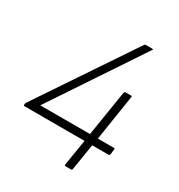

<svg xmlns="http://www.w3.org/2000/svg" viewBox="-158 -761 806 866"><g transform="rotate(30 244.5 -327.5)"><path d="M311 0Q304 0 305 -6L327 -142H14Q9 -142 10 -147V-150Q10 -154 11 -156.5Q12 -159 14 -161L343 -651Q346 -655 350 -655H383Q387 -655 388 -653.5Q389 -652 386 -649L74 -181H333L371 -418Q373 -424 378 -424H406Q413 -424 411 -418L374 -181H457Q464 -181 462 -175L459 -148Q458 -142 450 -142H367L345 -6Q344 0 339 0Z"/></g></svg>

Font: Sofia Sans Semi Condensed ExtraLight
Style: Italic
Weight: 250
Italic angle: -9°
Version: Version 4.100